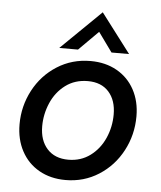

<svg xmlns="http://www.w3.org/2000/svg" viewBox="-52 -756 678 811"><g transform="rotate(5 287.0 -351.0)"><path d="M42 -209.5Q42 -286.5 77.5 -353.8Q113 -421 176.2 -461.2Q239.5 -501.5 318 -501.5Q381.5 -501.5 429.8 -474.2Q478 -447 504.5 -398Q531 -349 531 -285.5Q531 -207 495.2 -139.5Q459.5 -72 396.5 -31.8Q333.5 8.5 255.5 8.5Q192 8.5 143.5 -19Q95 -46.5 68.5 -96Q42 -145.5 42 -209.5ZM434.5 -285Q434.5 -345 402.8 -380.5Q371 -416 314 -416Q259 -416 219 -386Q179 -356 158.5 -308.2Q138 -260.5 138 -209.5Q138 -149.5 170.2 -113.8Q202.5 -78 260 -78Q313 -78 352.8 -107.5Q392.5 -137 413.5 -184.5Q434.5 -232 434.5 -285ZM351 -711 477 -545H402.5L343 -627.5L260.5 -545H181Z"/></g></svg>

Font: HK Grotesk Medium
Style: Italic
Weight: 500
Italic angle: -8°
Designer: Alfredo Marco Pradil
Foundry: Hanken Design Co.
Version: Version 3.004